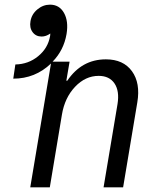

<svg xmlns="http://www.w3.org/2000/svg" viewBox="-20 -805 640 825"><path d="M110 0 199 -532Q131 -467 37 -467L46 -528Q102 -529 144 -563.5Q186 -598 195 -649Q196 -653 196 -661Q178 -648 159 -648Q134 -648 120 -667Q106 -686 111 -714Q116 -744 140.5 -764.5Q165 -785 195 -785Q235 -785 255 -749.5Q275 -714 266 -659Q254 -589 206 -540H279L265 -458H269Q331 -550 435 -550Q510 -550 547 -499Q584 -448 570 -365L509 0H425L485 -358Q494 -414 472 -446.5Q450 -479 404 -479Q347 -479 302.5 -432Q258 -385 246 -312L194 0Z"/></svg>

Font: CommitMono
Style: Italic
Weight: 400
Monospace: yes
Designer: Eigil Nikolajsen
Foundry: Eigil Nikolajsen
Version: Version 1.143